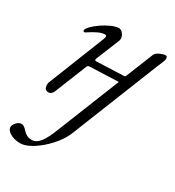

<svg xmlns="http://www.w3.org/2000/svg" viewBox="-174 -516 826 907"><g transform="rotate(30 239.0 -62.5)"><path d="M75 290C135 290 234 202 264 128L455 -350C465 -374 473 -391 473 -397C473 -409 472 -414 462 -414C452 -414 418 -403 410 -386L351 -239C349 -233 346 -231 344 -231L192 -225C189 -225 183 -226 187 -237L239 -365C247 -386 227 -415 209 -415C160 -414 71 -348 69 -324C69 -318 71 -316 75 -316C78 -316 81 -318 84 -320C120 -344 146 -356 166 -356C179 -356 174 -341 168 -327L49 -27C47 -23 47 -19 47 -13C47 4 53 15 71 15C80 15 91 7 95 -4L166 -181C170 -187 175 -188 178 -188L330 -194C337 -194 333 -191 329 -181L196 151C173 209 150 249 114 249C91 249 77 238 67 227C57 216 48 207 36 207C17 207 -3 230 -3 247C-3 266 28 290 75 290Z"/></g></svg>

Font: EB Garamond
Style: Italic
Weight: 400
Italic angle: -17.2°
Designer: Georg Duffner and Octavio Pardo
Foundry: Georg Duffner
Version: Version 1.000;PS 001.000;hotconv 1.0.88;makeotf.lib2.5.64775